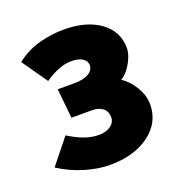

<svg xmlns="http://www.w3.org/2000/svg" viewBox="-97 -855 621 660"><g transform="rotate(-20 213.5 -525.0)"><path d="M205 -771Q288 -771 338 -734.5Q388 -698 388 -638Q388 -612 370 -581.5Q352 -551 332 -541Q358 -525 377.5 -493Q397 -461 397 -428Q397 -362 341.5 -320.5Q286 -279 196 -279Q155 -279 106 -293.5Q57 -308 14 -336L87 -427Q119 -407 145 -398Q171 -389 197 -389Q222 -389 239 -401Q256 -413 256 -432Q256 -454 241 -465.5Q226 -477 204 -477H127L116 -585H177Q210 -585 229 -596Q248 -607 248 -626Q248 -640 234 -650Q220 -660 191 -660Q170 -660 145.5 -650.5Q121 -641 95 -623L30 -716Q70 -747 115.5 -759Q161 -771 205 -771Z"/></g></svg>

Font: Palanquin Dark
Style: Bold
Weight: 700
Designer: Pria Ravichandran
Version: Version 1.000